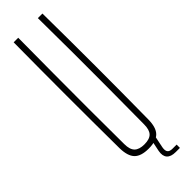

<svg xmlns="http://www.w3.org/2000/svg" viewBox="-306 -799 906 906"><g transform="rotate(-45 147.0 -346.5)"><path d="M147 5.5Q96.5 5.5 74.2 -17.5Q52 -40.5 51 -93.5Q49.5 -270.5 49.5 -447Q49.5 -623.5 51 -800H81.5Q80.5 -682 80 -563.8Q79.5 -445.5 79.5 -327.5Q79.5 -209.5 80.5 -91.5Q80.5 -55 96.5 -39Q112.5 -23 147 -23Q182 -23 197.2 -39Q212.5 -55 212.5 -91.5Q213.5 -209.5 214 -327.5Q214.5 -445.5 214.2 -563.8Q214 -682 212.5 -800H243Q245 -623.5 245 -447Q245 -270.5 243 -93.5Q242.5 -40.5 220 -17.5Q197.5 5.5 147 5.5ZM253.5 107H226Q194 107 180.5 91.5Q167 76 172.5 46.5L184 -9.5H208.5L197 46.5Q193.5 66 200.2 75.5Q207 85 226 85H253.5Z"/></g></svg>

Font: Big Shoulders Display ExtraLight
Style: Regular
Weight: 250
Designer: Patric King
Foundry: XO Type Co
Version: Version 2.002